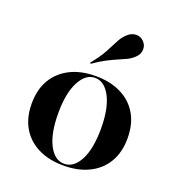

<svg xmlns="http://www.w3.org/2000/svg" viewBox="-125 -775 820 888"><g transform="rotate(20 285.0 -330.5)"><path d="M284.7 11.3Q212.9 11.3 160.1 -14.9Q107.3 -41.1 78.2 -90.3Q49.2 -139.5 49.2 -208.1Q49.2 -278.2 78.2 -327Q107.3 -375.8 160.1 -402.4Q212.9 -429 284.7 -429Q356.5 -429 409.7 -402.8Q462.9 -376.6 491.9 -327.4Q521 -278.2 521 -208.1Q521 -139.5 491.9 -90.3Q462.9 -41.1 409.7 -14.9Q356.5 11.3 284.7 11.3ZM284.7 2.4Q332.3 2.4 361.3 -53.6Q390.3 -109.7 390.3 -208.1Q390.3 -307.3 360.9 -363.7Q331.5 -420.2 284.7 -420.2Q238.7 -420.2 209.3 -363.7Q179.8 -307.3 179.8 -208.9Q179.8 -109.7 208.9 -53.6Q237.9 2.4 284.7 2.4ZM242.7 -474.2 238.7 -478.2Q273.4 -521 291.1 -553.6Q308.9 -586.3 321.4 -611.3Q333.9 -636.3 353.2 -654Q372.6 -671.8 395.2 -672.2Q417.7 -672.6 433.9 -655.6Q449.2 -639.5 448 -616.9Q446.8 -594.4 427.4 -576.6Q412.9 -562.9 394.8 -554Q376.6 -545.2 354.4 -535.9Q332.3 -526.6 304.8 -512.5Q277.4 -498.4 242.7 -474.2Z"/></g></svg>

Font: Playfair 144pt SemiExpanded ExtraBold
Style: Regular
Weight: 800
Width: 6
Designer: Claus Eggers Sørensen
Foundry: Claus Eggers Sørensen
Version: Version 2.203